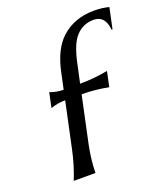

<svg xmlns="http://www.w3.org/2000/svg" viewBox="-137 -842 812 937"><g transform="rotate(-20 269.0 -373.5)"><path d="M84 0Q112.8 -72.3 127.9 -143.6L179.2 -383.8H174.3Q141.6 -383.8 103.5 -371.1L119.6 -447.8Q152.3 -435.1 185.1 -435.1H189.9L208 -519.5Q231.9 -632.3 290.5 -685.5Q358.4 -747.1 460.4 -747.1Q501.5 -747.1 537.6 -737.8L514.6 -629.9H509.8Q503.4 -705.6 442.9 -705.6Q386.7 -705.6 349.1 -663.1Q316.4 -626 296.9 -534.7L275.4 -435.1H280.3Q346.7 -435.1 419.9 -448.7L403.3 -370.1Q335.4 -383.8 269.5 -383.8H264.6L213.4 -143.6Q198.2 -72.3 196.8 0Z"/></g></svg>

Font: Classica
Style: Book Oblique
Weight: 400
Italic angle: -12°
Designer: Wojciech Kalinowski "wmk69" (wmk69@o2.pl)
Foundry: Wojciech Kalinowski "wmk69" (wmk69@o2.pl)
Version: Version 2.1.1; 2021-05-14